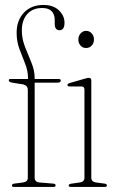

<svg xmlns="http://www.w3.org/2000/svg" viewBox="-20 -736 456 756"><path d="M116.5 -36.5Q116.5 -19.5 135.5 -17.5L190 -13Q199 -12.5 199 -5.5Q199 0 190.5 0H35Q27 0 27 -5.5Q27 -12 36 -13L70.5 -17.5Q89.5 -20 89.5 -36V-382Q89.5 -398.5 72 -403.5L25.5 -411Q14.5 -414 14.5 -420Q14.5 -425 21 -425H90.5V-426Q90.5 -456.5 79 -485Q67.5 -513.5 56.5 -543.2Q45.5 -573 45.5 -606.5Q45.5 -656 74.2 -686.2Q103 -716.5 150.5 -716.5Q190 -716.5 212 -695.2Q234 -674 234 -646.5Q234 -617 214.5 -617Q195.5 -617 195.5 -642.5V-657Q195.5 -679 183.5 -691.8Q171.5 -704.5 146 -704.5Q108.5 -704.5 87.2 -680.5Q66 -656.5 66 -616Q66 -583 78.5 -551.5Q91 -520 103.8 -489.2Q116.5 -458.5 116.5 -429V-425H209.5Q219.5 -425 219.5 -419.5Q219.5 -410.5 205.5 -410.5H116.5ZM319 -547Q305.5 -547 297 -556.5Q288.5 -566 288.5 -580.5Q288.5 -594.5 297.5 -604.5Q306.5 -614.5 319 -614.5Q332.5 -614.5 341.2 -604.5Q350 -594.5 350 -580.5Q350 -566 341 -556.5Q332 -547 319 -547ZM339.5 -418.5V-36.5Q339.5 -20 358.5 -17.5L392 -13Q401 -12 401 -5.5Q401 0 392.5 0H258.5Q250.5 0 250.5 -5.5Q250.5 -11 259 -12.5L293.5 -17.5Q312.5 -20 312.5 -36V-383Q312.5 -395.5 301 -395.5H254Q245.5 -395.5 245.5 -401.5Q245.5 -406 254 -409L315 -426.5Q325 -429.5 330 -429.5Q339.5 -429.5 339.5 -418.5Z"/></svg>

Font: Fraunces 144pt Soft Thin
Style: Regular
Weight: 100
Version: Version 1.000;[0bf87f6ff]